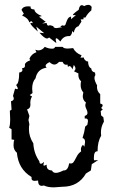

<svg xmlns="http://www.w3.org/2000/svg" viewBox="-20 -785 484 810"><path d="M207.5 5.4Q181.2 5.4 165.5 -2.4L156.2 -1Q140.6 -1 140.6 -23.4L126 -22Q112.8 -22 112.8 -33.7L113.3 -38.1Q57.1 -71.8 51.3 -140.6Q37.1 -152.3 37.1 -172.4Q37.1 -188 40.5 -194.8L28.8 -196.8V-239.7L18.6 -246.1Q22.9 -256.8 22.9 -282.7L21.5 -317.9L28.8 -322.3L26.4 -357.9Q38.1 -360.8 38.1 -369.1Q38.1 -375 34.7 -379.9L43.5 -411.1L51.8 -408.7Q55.2 -408.7 55.2 -411.6Q55.2 -415.5 47.9 -426.8Q61 -432.6 61 -479Q74.7 -481 74.7 -489.7L73.2 -497.6Q85.4 -497.6 85.4 -507.3L85 -511.7Q85 -522.5 107.9 -530.8L104 -537.1Q112.3 -557.1 133.8 -564.9L128.9 -575.2L140.1 -572.3Q158.2 -572.3 168.9 -587.4Q184.1 -579.6 199.7 -579.6Q210.4 -579.6 212.4 -587.4H244.1Q248.5 -580.1 266.1 -580.1L288.6 -582Q298.8 -561 324.2 -551.8L319.3 -541.5L333.5 -542.5Q334 -532.7 346.7 -525.9H351.6Q351.6 -502.4 365.2 -496.1Q365.2 -482.9 380.9 -479L382.3 -468.3Q378.4 -462.9 378.4 -456.5Q378.4 -444.8 389.6 -424.8L389.2 -417Q389.2 -399.9 402.8 -387.7V-348.1Q413.1 -345.7 413.1 -340.8Q413.1 -335.9 406.7 -329.6L413.6 -322.8L404.8 -316.4L406.7 -297.9L416 -290.5L418.5 -272Q405.8 -250.5 405.8 -226.6L406.7 -211.9Q391.6 -188 391.6 -146.5H389.2Q376 -146.5 376 -118.2L376.5 -108.9L394 -109.4L367.2 -92.3L363.3 -65.9L342.8 -53.2Q310.5 2.9 243.2 2.9ZM215.8 -55.7Q227.5 -55.7 247.6 -65.9H250Q266.6 -65.9 272 -96.2L278.3 -95.2Q285.6 -95.2 289.8 -100.6Q293.9 -106 297.9 -114Q301.8 -122.1 307.1 -130.9Q312.5 -139.6 322.3 -146.5L321.3 -154.8Q321.3 -165.5 330.1 -174.3L335.9 -166L338.9 -185.5Q338.9 -200.7 328.1 -202.6Q336.4 -228 339.4 -251L348.6 -258.8L351.1 -273.9Q351.1 -285.2 341.8 -285.2L337.4 -284.7V-295.9Q349.1 -299.3 349.1 -308.6Q349.1 -315.4 344.5 -324.7Q339.8 -334 339.8 -340.8Q339.8 -346.7 342.8 -352.1Q329.1 -362.8 329.1 -379.9L331.5 -395Q320.3 -407.7 320.3 -425.8Q320.3 -438.5 322.3 -441.9Q310.5 -452.1 310.5 -469.7L311 -475.1L292 -484.4Q298.3 -489.3 298.3 -496.1Q298.3 -502.9 291.5 -511.2L285.6 -492.2Q279.8 -506.3 272.9 -506.3L266.6 -503.4L264.6 -512.7L259.3 -511.7Q249 -511.7 244.1 -523.9H229Q219.2 -512.7 209.5 -512.7Q199.7 -512.7 189 -522.9Q172.4 -515.1 172.4 -507.3Q172.4 -502.9 176.8 -499.5Q137.7 -494.1 129.9 -454.6Q115.7 -439 115.7 -411.1L117.2 -392.6L105.5 -383.8L115.2 -377.9Q107.9 -366.7 107.9 -351.6L108.4 -343.8Q108.4 -326.7 94.2 -323.7L104 -295.9L100.1 -278.8L104 -260.3Q102.1 -256.3 102.1 -239.7Q102.1 -209 120.6 -180.2Q122.6 -138.2 146 -104.5Q146.5 -94.2 152.3 -94.2Q158.2 -94.2 166 -102.1L163.1 -90.3Q163.1 -85.9 166.5 -85.9L176.8 -90.3V-86.9Q176.8 -66.4 199.2 -65.9Q203.6 -55.7 215.8 -55.7ZM187 -627Q183.1 -622.6 178.7 -622.6Q167 -622.6 146.5 -647L166.5 -645L132.8 -672.9L139.6 -651.9Q108.4 -679.7 108.4 -686.5Q108.4 -688.5 111.3 -688.5L118.7 -687Q115.7 -695.3 111.8 -695.3Q107.9 -695.3 103.5 -689.9Q100.1 -708 73.2 -719.7L80.6 -727.1L70.8 -743.2Q76.7 -758.3 98.1 -758.3L109.9 -757.3L108.9 -753.4Q108.9 -745.6 125 -745.1Q126.5 -729 156.7 -717.3L144.5 -714.4L172.9 -692.9L157.7 -686L176.8 -688Q178.2 -676.8 184.6 -676.8L190.9 -678.7L204.6 -674.8Q205.6 -666.5 218.8 -666.5L242.7 -670.4L233.9 -672.4L242.2 -678.2L249 -676.8Q254.4 -676.8 256.3 -681.9Q258.3 -687 260.5 -693.6Q262.7 -700.2 266.6 -706.5Q270.5 -712.9 279.8 -715.3V-704.1L300.3 -721.2H287.1Q287.1 -726.1 312 -743.7Q315.4 -763.2 325.2 -763.2Q329.6 -763.2 335 -759.3Q344.7 -764.6 352.1 -764.6Q361.3 -764.6 366.7 -755.9L365.2 -741.2Q349.6 -728.5 340.3 -710.9H332.5L332 -703.6L320.3 -703.1L323.7 -693.8L311 -674.3Q294.9 -669.9 291.5 -647.5L284.2 -654.3V-651.4Q284.2 -641.6 275.4 -632.8H270.5Q246.6 -632.8 234.9 -609.9Q222.7 -623.5 217.8 -623.5Q214.8 -623.5 214.8 -618.7L217.8 -603Z"/></svg>

Font: Truetypewriter PolyglOTT
Style: Regular
Weight: 400
Designer: Sergey Beatoff a.k.a. Sam_T
Version: Version 3.76